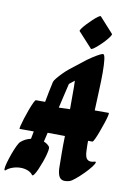

<svg xmlns="http://www.w3.org/2000/svg" viewBox="-119 -985 747 1049"><g transform="rotate(10 254.5 -460.5)"><path d="M39 -167Q61 -187 94 -195Q97 -214 102 -237H24Q21 -237 25 -254Q29 -271 37 -296.5Q45 -322 54.5 -347.5Q64 -373 72 -390Q80 -407 84 -407H135Q140 -436 146 -464.5Q152 -493 158 -521Q160 -529 171.5 -543Q183 -557 199 -573.5Q215 -590 230 -602L231 -603L286 -646Q300 -658 319 -672Q344 -690 368.5 -704.5Q393 -719 402 -719Q410 -719 413.5 -691Q417 -663 417 -617Q417 -573 414.5 -518.5Q412 -464 410 -408H487Q491 -408 487 -391Q483 -374 474.5 -348.5Q466 -323 456.5 -297.5Q447 -272 439 -255Q431 -238 427 -238H403Q403 -225 403 -214L404 -184Q405 -153 413.5 -141Q422 -129 438 -129Q447 -129 457 -132Q465 -135 465 -129Q465 -122 450.5 -103Q436 -84 414.5 -62.5Q393 -41 372.5 -24Q352 -7 341 -4Q329 0 315 0Q296 0 286 -14.5Q276 -29 274 -62L273 -149Q273 -171 273 -194.5Q273 -218 274 -242L178 -243Q172 -216 166 -192Q187 -184 198 -169Q200 -165 200 -160Q200 -149 194.5 -127.5Q189 -106 180.5 -82.5Q172 -59 163 -38.5Q154 -18 146 -7Q138 4 134 -1Q124 -15 105.5 -22Q87 -29 67 -29Q45 -29 24 -22Q3 -15 -11 -3Q-14 0 -16 0Q-20 0 -20 -7Q-20 -19 -13.5 -42.5Q-7 -66 2.5 -92.5Q12 -119 22 -140Q32 -161 39 -167ZM276 -470Q276 -492 276 -512Q276 -532 275 -549L246 -526Q238 -492 230 -458Q222 -424 214 -389L276 -391Q276 -411 276 -431Q276 -451 276 -470ZM354 -920 430 -836Q433 -833 425 -821Q417 -809 402.5 -793Q388 -777 372.5 -763Q357 -749 345.5 -741Q334 -733 331 -736L254 -820Q251 -823 259.5 -835Q268 -847 282.5 -862.5Q297 -878 312.5 -892.5Q328 -907 339.5 -915Q351 -923 354 -920Z"/></g></svg>

Font: Ga Maamli
Style: Regular
Weight: 400
Designer: Afotey Clement Nii Odai, Ama Asantewa Diaka, David Abbey-Thompson
Foundry: Sorkin Type Co.
Version: Version 1.000; ttfautohint (v1.8.4.7-5d5b)